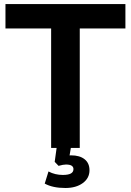

<svg xmlns="http://www.w3.org/2000/svg" viewBox="-20 -739 654 959"><path d="M606.4 -718.8V-596.7H378.4V0H235.4V-596.7H7.3V-718.8ZM203.4 178 222.2 117.4Q239 126.5 257 130.6Q274.9 134.8 293.7 134.8Q320.8 134.8 333.9 127.6Q346.9 120.4 346.9 105.5Q346.9 94.7 337.9 88.7Q328.9 82.8 309.3 82.8Q295.7 82.8 272.5 89.4L253.2 69.3L265.6 -20.5H337.2L324.2 57.1L290 45.2Q313.7 36.9 335 36.9Q378.2 36.9 402.6 56.4Q427 75.9 427 111.3Q427 150.9 393.6 175.4Q360.1 200 306.6 200Q243.4 200 203.4 178Z"/></svg>

Font: Min Sans VF VF
Style: Regular
Weight: 400
Designer: Jinseong-Kim, NotoSansCJK, Nunito
Foundry: Jinseong-Kim
Version: Version 1.420;Glyphs 3.1.2 (3151)